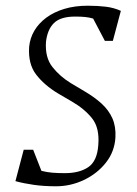

<svg xmlns="http://www.w3.org/2000/svg" viewBox="-20 -642 478 672"><path d="M176 10Q134 10 98.5 5Q63 0 34 -8L63 -118H96L125 -44Q145 -39 164 -37.5Q183 -36 207 -36Q258 -36 289 -57Q320 -78 324 -134Q329 -194 302.5 -227.5Q276 -261 231 -287L183 -315Q135 -344 106.5 -381Q78 -418 82 -478Q85 -509 100.5 -535Q116 -561 142.5 -580.5Q169 -600 205.5 -611Q242 -622 287 -622Q322 -622 350.5 -618.5Q379 -615 403 -604L375 -499H347L306 -577Q293 -581 278 -582.5Q263 -584 243 -584Q192 -584 169 -561.5Q146 -539 141 -496Q137 -441 163.5 -407.5Q190 -374 228 -351L275 -323Q311 -302 336 -279Q361 -256 373.5 -227.5Q386 -199 384 -161Q381 -111 350.5 -72.5Q320 -34 273.5 -12Q227 10 176 10Z"/></svg>

Font: Ancizar Serif Light
Style: Italic
Weight: 300
Italic angle: -4°
Designer: Cesar Puertas, Viviana Monsalve, Julian Moncada, Julian Prieto, Jose Castro, Felipe Aragon, Mariel Hernandez, Sara Alarc
Version: Version 8.100